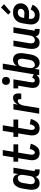

<svg xmlns="http://www.w3.org/2000/svg" viewBox="1507 -2318 819 3873"><g transform="rotate(-90 1916.5 -381.5)"><path d="M156 8Q129 8 105 -0.5Q81 -9 64.5 -27Q48 -45 39 -68.5Q30 -92 26.5 -117.5Q23 -143 25 -169.5Q27 -196 31 -222L51 -342Q55 -364 60.5 -385.5Q66 -407 76 -427.5Q86 -448 99.5 -467Q113 -486 132 -500.5Q151 -515 173 -521.5Q195 -528 216 -528Q240 -528 262.5 -521.5Q285 -515 301 -500Q317 -485 327 -465Q337 -445 342 -423L358 -520H471L403 -108Q402 -104 402.5 -100Q403 -96 405.5 -93Q408 -90 411.5 -89Q415 -88 419 -88H436V8H403Q382 8 362.5 4Q343 0 326 -10.5Q309 -21 299 -38Q289 -55 287 -76Q277 -58 263.5 -41.5Q250 -25 232.5 -13.5Q215 -2 195 3Q175 8 156 8ZM202 -88Q220 -88 238 -94Q256 -100 270 -113.5Q284 -127 291.5 -145Q299 -163 302 -180L321 -300Q324 -315 325.5 -329.5Q327 -344 326 -358Q325 -372 321.5 -385Q318 -398 310 -409Q302 -420 289.5 -426Q277 -432 263 -432Q244 -432 224.5 -423.5Q205 -415 191.5 -399.5Q178 -384 171.5 -365Q165 -346 162 -327L142 -207Q140 -193 138.5 -179.5Q137 -166 138.5 -153Q140 -140 144.5 -128Q149 -116 157 -106.5Q165 -97 177 -92.5Q189 -88 202 -88Z M768 8Q742 8 717.5 1.5Q693 -5 673.5 -19.5Q654 -34 642 -55.5Q630 -77 625 -102Q620 -127 621 -153Q622 -179 627 -205L663 -424H592V-520H679L714 -735H826L791 -520H942V-424H775L736 -189Q734 -179 733.5 -168Q733 -157 733 -146.5Q733 -136 735.5 -126Q738 -116 743 -107Q748 -98 756.5 -93Q765 -88 776 -88Q786 -88 796.5 -94Q807 -100 814 -109Q821 -118 826.5 -128Q832 -138 835.5 -148Q839 -158 842 -168.5Q845 -179 847 -190L953 -170Q948 -148 939.5 -126.5Q931 -105 919 -84.5Q907 -64 891 -46Q875 -28 855 -15.5Q835 -3 812.5 2.5Q790 8 768 8Z M1268 8Q1242 8 1217.5 1.5Q1193 -5 1173.5 -19.5Q1154 -34 1142 -55.5Q1130 -77 1125 -102Q1120 -127 1121 -153Q1122 -179 1127 -205L1163 -424H1092V-520H1179L1214 -735H1326L1291 -520H1442V-424H1275L1236 -189Q1234 -179 1233.5 -168Q1233 -157 1233 -146.5Q1233 -136 1235.5 -126Q1238 -116 1243 -107Q1248 -98 1256.5 -93Q1265 -88 1276 -88Q1286 -88 1296.5 -94Q1307 -100 1314 -109Q1321 -118 1326.5 -128Q1332 -138 1335.5 -148Q1339 -158 1342 -168.5Q1345 -179 1347 -190L1453 -170Q1448 -148 1439.5 -126.5Q1431 -105 1419 -84.5Q1407 -64 1391 -46Q1375 -28 1355 -15.5Q1335 -3 1312.5 2.5Q1290 8 1268 8Z M1559 0 1645 -520H1758L1743 -431Q1753 -451 1767 -469Q1781 -487 1799 -500.5Q1817 -514 1838 -521Q1859 -528 1880 -528Q1899 -528 1916 -522Q1933 -516 1944.5 -502.5Q1956 -489 1961.5 -472Q1967 -455 1968.5 -436.5Q1970 -418 1968.5 -399.5Q1967 -381 1964 -362H1851Q1852 -373 1853 -384.5Q1854 -396 1851.5 -406.5Q1849 -417 1840.5 -424.5Q1832 -432 1821 -432Q1807 -432 1792.5 -425.5Q1778 -419 1767 -408Q1756 -397 1748.5 -383.5Q1741 -370 1735.5 -355.5Q1730 -341 1726.5 -326.5Q1723 -312 1721 -298L1672 0Z M2217 8Q2194 8 2171.5 3Q2149 -2 2131 -14.5Q2113 -27 2101 -45.5Q2089 -64 2084 -86Q2079 -108 2079 -131Q2079 -154 2083 -178L2124 -424H2070V-520H2253L2194 -162Q2192 -150 2191 -137.5Q2190 -125 2194 -114Q2198 -103 2206.5 -95.5Q2215 -88 2227 -88Q2237 -88 2247.5 -92.5Q2258 -97 2265 -105Q2272 -113 2277.5 -122.5Q2283 -132 2286 -142L2372 -104Q2362 -81 2347 -59.5Q2332 -38 2311.5 -22Q2291 -6 2266 1Q2241 8 2217 8ZM2221 -590Q2202 -590 2184.5 -597Q2167 -604 2156 -618Q2145 -632 2142.5 -651Q2140 -670 2143 -689Q2145 -702 2151.5 -714.5Q2158 -727 2169.5 -735.5Q2181 -744 2194.5 -747Q2208 -750 2221 -750Q2240 -750 2258 -743Q2276 -736 2286.5 -722Q2297 -708 2300 -689Q2303 -670 2299 -651Q2297 -638 2290.5 -625.5Q2284 -613 2272.5 -604.5Q2261 -596 2247.5 -593Q2234 -590 2221 -590Z M2590 8Q2566 8 2544 1.5Q2522 -5 2506 -20Q2490 -35 2479.5 -55Q2469 -75 2465 -97L2449 0H2336L2457 -735H2570L2524 -452Q2533 -468 2547 -483Q2561 -498 2578 -508.5Q2595 -519 2613.5 -523.5Q2632 -528 2650 -528Q2677 -528 2701 -519.5Q2725 -511 2741.5 -493Q2758 -475 2767.5 -451.5Q2777 -428 2780 -402.5Q2783 -377 2781 -350.5Q2779 -324 2775 -298L2755 -178Q2752 -156 2746 -134.5Q2740 -113 2730.5 -92.5Q2721 -72 2707 -53Q2693 -34 2674.5 -19.5Q2656 -5 2633.5 1.5Q2611 8 2590 8ZM2543 -88Q2562 -88 2581.5 -96.5Q2601 -105 2614.5 -120.5Q2628 -136 2635 -155Q2642 -174 2645 -193L2665 -313Q2667 -327 2668 -340.5Q2669 -354 2668 -367Q2667 -380 2662.5 -392Q2658 -404 2650 -413.5Q2642 -423 2629.5 -427.5Q2617 -432 2604 -432Q2586 -432 2568 -426Q2550 -420 2536.5 -406.5Q2523 -393 2515.5 -375Q2508 -357 2505 -340L2485 -220Q2483 -205 2481.5 -190.5Q2480 -176 2480.5 -162Q2481 -148 2485 -135Q2489 -122 2496.5 -111Q2504 -100 2516.5 -94Q2529 -88 2543 -88Z M2993 8Q2966 8 2942.5 -1Q2919 -10 2903 -28Q2887 -46 2878.5 -69.5Q2870 -93 2867.5 -118.5Q2865 -144 2866.5 -170Q2868 -196 2872 -222L2922 -520H3035L2983 -207Q2981 -194 2979.5 -180.5Q2978 -167 2979 -154Q2980 -141 2984 -129Q2988 -117 2995.5 -107.5Q3003 -98 3014.5 -93Q3026 -88 3039 -88Q3057 -88 3074.5 -94.5Q3092 -101 3105 -115Q3118 -129 3125 -146Q3132 -163 3135 -180L3191 -520H3304L3236 -108Q3235 -104 3235.5 -100Q3236 -96 3238.5 -93Q3241 -90 3244.5 -89Q3248 -88 3252 -88H3269V8H3236Q3215 8 3195.5 4Q3176 0 3159.5 -10Q3143 -20 3133 -37.5Q3123 -55 3121 -75Q3111 -57 3097.5 -41Q3084 -25 3067 -13.5Q3050 -2 3031 3Q3012 8 2993 8Z M3545 8Q3515 8 3486 2.5Q3457 -3 3433 -17.5Q3409 -32 3392.5 -55Q3376 -78 3368 -105Q3360 -132 3359.5 -162Q3359 -192 3364 -222L3384 -342Q3388 -367 3397 -392Q3406 -417 3420.5 -439Q3435 -461 3456 -479Q3477 -497 3501 -508Q3525 -519 3550 -523.5Q3575 -528 3600 -528Q3627 -528 3652.5 -524Q3678 -520 3700 -510Q3722 -500 3740.5 -483.5Q3759 -467 3769.5 -445Q3780 -423 3784 -397.5Q3788 -372 3784 -346Q3780 -324 3769.5 -303Q3759 -282 3743 -264.5Q3727 -247 3706.5 -235Q3686 -223 3663.5 -216Q3641 -209 3619 -206.5Q3597 -204 3575 -204Q3549 -204 3524.5 -205Q3500 -206 3475 -209V-207Q3471 -185 3472 -163Q3473 -141 3483 -123.5Q3493 -106 3512.5 -97Q3532 -88 3554 -88Q3571 -88 3588.5 -94Q3606 -100 3620 -112Q3634 -124 3644 -139.5Q3654 -155 3661 -172L3758 -135Q3745 -103 3723.5 -75.5Q3702 -48 3673 -28.5Q3644 -9 3611 -0.5Q3578 8 3545 8ZM3588 -298Q3602 -298 3616 -301Q3630 -304 3642.5 -312.5Q3655 -321 3663 -333.5Q3671 -346 3673 -360Q3676 -376 3672 -390.5Q3668 -405 3657 -414.5Q3646 -424 3631 -428Q3616 -432 3600 -432Q3581 -432 3561.5 -424Q3542 -416 3527 -400.5Q3512 -385 3505 -365.5Q3498 -346 3495 -327L3491 -305Q3503 -303 3515 -302.5Q3527 -302 3539.5 -301.5Q3552 -301 3564 -299.5Q3576 -298 3588 -298ZM3611 -575 3557 -625 3703 -771 3769 -709Z"/></g></svg>

Font: Iosevka Custom
Style: Bold Italic
Weight: 700
Italic angle: -9°
Designer: Belleve Invis
Foundry: Belleve Invis
Version: Version 30.3.1; ttfautohint (v1.8.3)